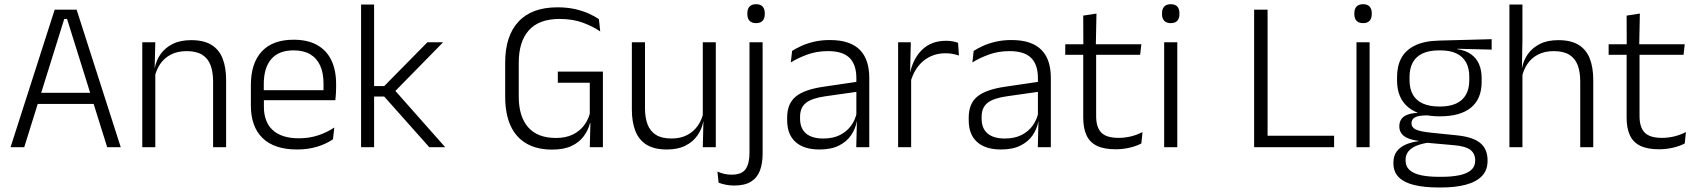

<svg xmlns="http://www.w3.org/2000/svg" viewBox="-20 -684 7880 892"><path d="M29 0 234 -639H336L541 0H478L291.5 -596H278.5L92.5 0ZM138.5 -201V-253H431V-201Z M970 0V-306Q970 -349.5 958.2 -381Q946.5 -412.5 919.5 -429.5Q892.5 -446.5 847 -446.5Q805 -446.5 774 -430.5Q743 -414.5 724 -386.5Q705 -358.5 698 -322.5L685.5 -367.5H699Q705.5 -403.5 726.2 -432.8Q747 -462 782.2 -479.8Q817.5 -497.5 868 -497.5Q927 -497.5 962.5 -475.5Q998 -453.5 1014.2 -412.2Q1030.5 -371 1030.5 -312V0ZM641 0V-487.5H701.5L698.5 -367L701.5 -364V0Z M1360 10.5Q1254.5 10.5 1200 -42.5Q1145.5 -95.5 1145.5 -193.5V-288.5Q1145.5 -390.5 1196.2 -445Q1247 -499.5 1344 -499.5Q1409 -499.5 1453 -475Q1497 -450.5 1519.2 -404.5Q1541.5 -358.5 1541.5 -294V-276.5Q1541.5 -262 1540.5 -247.5Q1539.5 -233 1538 -218.5H1482Q1483 -240.5 1483 -260.2Q1483 -280 1483 -296.5Q1483 -345.5 1467.2 -379.8Q1451.5 -414 1420.8 -432Q1390 -450 1344 -450Q1275.5 -450 1240.5 -409.8Q1205.5 -369.5 1205.5 -293.5V-246L1206 -238V-187.5Q1206 -154 1215.8 -127Q1225.5 -100 1245.8 -80.8Q1266 -61.5 1296.8 -51.5Q1327.5 -41.5 1368.5 -41.5Q1416 -41.5 1456.8 -54.8Q1497.5 -68 1533 -91.5L1527 -37Q1496 -15.5 1453.5 -2.5Q1411 10.5 1360 10.5ZM1177 -218.5V-265H1524.5V-218.5Z M1974.5 0 1765 -235.5H1710V-284H1765L1965.5 -487.5H2038.5L1809 -253.5V-270.5L2048.5 0ZM1657.5 0V-663H1718V0Z M2545 11Q2473.5 11 2424.8 -17.8Q2376 -46.5 2351.5 -101.2Q2327 -156 2327 -234.5V-393.5Q2327 -517 2388.8 -583.5Q2450.5 -650 2570 -650Q2615 -650 2651.2 -641.8Q2687.5 -633.5 2715.2 -621Q2743 -608.5 2762.5 -595L2768.5 -538Q2735 -561 2688.2 -578.5Q2641.5 -596 2579.5 -596Q2484.5 -596 2437.2 -543.5Q2390 -491 2390 -392.5V-235Q2390 -143 2433.5 -93Q2477 -43 2563 -43Q2607.5 -43 2639.5 -58.2Q2671.5 -73.5 2691.5 -99Q2711.5 -124.5 2720 -155.5V-323L2731.5 -299.5H2571.5V-351.5H2781V-111L2721 -112Q2713 -80 2692.5 -51.8Q2672 -23.5 2636 -6.2Q2600 11 2545 11ZM2723.5 -132H2781V0H2720Z M2976.5 -487.5V-181.5Q2976.5 -138.5 2988.2 -106.8Q3000 -75 3027 -57.8Q3054 -40.5 3099.5 -40.5Q3142 -40.5 3172.8 -56.8Q3203.5 -73 3222.8 -101.2Q3242 -129.5 3248.5 -164.5L3261 -120H3247.5Q3241 -84.5 3220.2 -54.8Q3199.5 -25 3164.2 -7.2Q3129 10.5 3078.5 10.5Q3020 10.5 2984.2 -11.5Q2948.5 -33.5 2932 -75Q2915.5 -116.5 2915.5 -175.5V-487.5ZM3305.5 -487.5V0H3245L3248 -120.5L3245 -123.5V-487.5Z M3462 -45V-487.5H3523V-45ZM3492.5 -576.5Q3472.5 -576.5 3462.2 -587.5Q3452 -598.5 3452 -619V-622.5Q3452 -642.5 3462.2 -653.5Q3472.5 -664.5 3492.5 -664.5Q3513 -664.5 3523 -653.5Q3533 -642.5 3533 -622.5V-619Q3533 -598.5 3523 -587.5Q3513 -576.5 3492.5 -576.5ZM3391 178Q3369.5 178 3350.5 174Q3331.5 170 3318.5 164.5L3313 113Q3328 120 3344.5 123.8Q3361 127.5 3378.5 127.5Q3426 127.5 3444 101.8Q3462 76 3462 27V-143.5H3523V30Q3523 76.5 3510 109.8Q3497 143 3468 160.5Q3439 178 3391 178Z M3958 0 3961 -121.5 3958.5 -131V-288.5V-321Q3958.5 -384 3926.8 -415.2Q3895 -446.5 3827 -446.5Q3774 -446.5 3730.5 -430.5Q3687 -414.5 3654 -394L3660 -447.5Q3678 -459 3703.5 -470.8Q3729 -482.5 3762.2 -490.2Q3795.5 -498 3835.5 -498Q3884.5 -498 3919.2 -486Q3954 -474 3976 -451Q3998 -428 4008.2 -395.5Q4018.5 -363 4018.5 -322.5V0ZM3787 10.5Q3714.5 10.5 3675.8 -24.5Q3637 -59.5 3637 -125V-138Q3637 -202.5 3676.8 -235.2Q3716.5 -268 3805.5 -281L3968.5 -305L3971.5 -259L3813 -236.5Q3751 -227.5 3724 -205.8Q3697 -184 3697 -141.5V-132.5Q3697 -87.5 3724.5 -64Q3752 -40.5 3805 -40.5Q3850.5 -40.5 3882.8 -57Q3915 -73.5 3934.8 -101.2Q3954.5 -129 3961 -163.5L3973 -120.5H3960.5Q3954.5 -86 3934.2 -56Q3914 -26 3877.8 -7.8Q3841.5 10.5 3787 10.5Z M4209.5 -301.5 4194 -348 4209 -350Q4225 -417 4267 -455.8Q4309 -494.5 4375.5 -494.5Q4393 -494.5 4407 -491.8Q4421 -489 4431 -485L4435 -426Q4422.5 -430.5 4406.5 -433.5Q4390.5 -436.5 4371.5 -436.5Q4314.5 -436.5 4271.5 -402.2Q4228.5 -368 4209.5 -301.5ZM4152.5 0V-487.5H4211.5L4208 -341L4213 -336V0Z M4801.5 0 4804.5 -121.5 4802 -131V-288.5V-321Q4802 -384 4770.2 -415.2Q4738.5 -446.5 4670.5 -446.5Q4617.5 -446.5 4574 -430.5Q4530.5 -414.5 4497.5 -394L4503.5 -447.5Q4521.5 -459 4547 -470.8Q4572.5 -482.5 4605.8 -490.2Q4639 -498 4679 -498Q4728 -498 4762.8 -486Q4797.5 -474 4819.5 -451Q4841.5 -428 4851.8 -395.5Q4862 -363 4862 -322.5V0ZM4630.5 10.5Q4558 10.5 4519.2 -24.5Q4480.5 -59.5 4480.5 -125V-138Q4480.5 -202.5 4520.2 -235.2Q4560 -268 4649 -281L4812 -305L4815 -259L4656.5 -236.5Q4594.5 -227.5 4567.5 -205.8Q4540.5 -184 4540.5 -141.5V-132.5Q4540.5 -87.5 4568 -64Q4595.5 -40.5 4648.5 -40.5Q4694 -40.5 4726.2 -57Q4758.5 -73.5 4778.2 -101.2Q4798 -129 4804.5 -163.5L4816.5 -120.5H4804Q4798 -86 4777.8 -56Q4757.5 -26 4721.2 -7.8Q4685 10.5 4630.5 10.5Z M5163 9.5Q5109.5 9.5 5076.2 -6.5Q5043 -22.5 5027.8 -55.5Q5012.5 -88.5 5012.5 -137.5V-455.5H5072.5V-144.5Q5072.5 -93 5096.2 -68.2Q5120 -43.5 5176.5 -43.5Q5206.5 -43.5 5234.8 -50.5Q5263 -57.5 5288 -70.5L5282.5 -17.5Q5259 -5 5227.5 2.2Q5196 9.5 5163 9.5ZM4929 -429.5V-478.5H5282.5L5277 -429.5ZM5013 -471.5 5012.5 -611.5 5074 -621 5071 -471.5Z M5388.5 0V-487.5H5449.5V0ZM5419 -576.5Q5399 -576.5 5388.8 -587.5Q5378.5 -598.5 5378.5 -619V-622.5Q5378.5 -642.5 5388.8 -653.5Q5399 -664.5 5419 -664.5Q5439.5 -664.5 5449.5 -653.5Q5459.5 -642.5 5459.5 -622.5V-619Q5459.5 -598.5 5449.5 -587.5Q5439.5 -576.5 5419 -576.5Z M5869 0H5806.5V-639H5869ZM5839 -53.5H6178V0H5839Z M6282 0V-487.5H6343V0ZM6312.5 -576.5Q6292.5 -576.5 6282.2 -587.5Q6272 -598.5 6272 -619V-622.5Q6272 -642.5 6282.2 -653.5Q6292.5 -664.5 6312.5 -664.5Q6333 -664.5 6343 -653.5Q6353 -642.5 6353 -622.5V-619Q6353 -598.5 6343 -587.5Q6333 -576.5 6312.5 -576.5Z M6669 -143.5Q6573 -143.5 6521.8 -186.2Q6470.5 -229 6470.5 -310V-327Q6470.5 -377 6490.2 -414Q6510 -451 6553.5 -472.5Q6597 -494 6667.5 -495.5L6910 -502V-453.5L6750 -457.5V-456Q6790.5 -449.5 6815.5 -431Q6840.5 -412.5 6852 -384.5Q6863.5 -356.5 6863.5 -320.5V-303.5Q6863.5 -225 6814.2 -184.2Q6765 -143.5 6669 -143.5ZM6666 137.5H6676.5Q6724.5 137.5 6759.5 130.2Q6794.5 123 6814 106.5Q6833.5 90 6833.5 62.5V61Q6833.5 29.5 6811 12.2Q6788.5 -5 6734.5 -9.5L6599.5 -21.5L6620.5 -22Q6588 -17.5 6563.2 -8Q6538.5 1.5 6524.2 18Q6510 34.5 6510 59.5V60.5Q6510 89.5 6529.5 106.5Q6549 123.5 6584 130.5Q6619 137.5 6666 137.5ZM6662.5 187Q6599 187 6552 176Q6505 165 6479.2 140.2Q6453.5 115.5 6453.5 73.5V71.5Q6453.5 40 6469.2 19.2Q6485 -1.5 6512 -13Q6539 -24.5 6571 -28L6570.5 -29.5Q6524 -35.5 6502.5 -52.2Q6481 -69 6481 -97V-97.5Q6481 -116 6489.8 -129.5Q6498.5 -143 6517 -150.5Q6535.5 -158 6565 -159.5V-168.5L6645.5 -147L6607.5 -148Q6568 -147.5 6552.8 -138.2Q6537.5 -129 6537.5 -111.5V-111Q6537.5 -92 6558 -82.2Q6578.5 -72.5 6629 -67.5L6746.5 -55.5Q6822.5 -48 6856.8 -19.8Q6891 8.5 6891 61V63Q6891 107 6864.5 134.2Q6838 161.5 6789.5 174.2Q6741 187 6675.5 187ZM6668.5 -189Q6714 -189 6744.5 -202.8Q6775 -216.5 6790.5 -244Q6806 -271.5 6806 -311V-328.5Q6806 -367.5 6790.8 -394.8Q6775.5 -422 6745.8 -436Q6716 -450 6671 -450H6667.5Q6618 -450 6587.2 -434.8Q6556.5 -419.5 6542.5 -392Q6528.5 -364.5 6528.5 -328V-311.5Q6528.5 -271.5 6544 -244.2Q6559.5 -217 6590.5 -203Q6621.5 -189 6668.5 -189Z M7321.5 0V-306Q7321.5 -349.5 7309.8 -381Q7298 -412.5 7271 -429.5Q7244 -446.5 7198.5 -446.5Q7156.5 -446.5 7125.5 -430.5Q7094.5 -414.5 7075.8 -386.5Q7057 -358.5 7050 -323L7034.5 -367.5H7051Q7057.5 -403.5 7078.2 -432.8Q7099 -462 7134 -479.8Q7169 -497.5 7219.5 -497.5Q7278.5 -497.5 7314 -475.5Q7349.5 -453.5 7365.8 -412.2Q7382 -371 7382 -312V0ZM6992.5 0V-663H7053V-501L7050.5 -361L7053 -356V0Z M7687.5 9.5Q7634 9.5 7600.8 -6.5Q7567.5 -22.5 7552.2 -55.5Q7537 -88.5 7537 -137.5V-455.5H7597V-144.5Q7597 -93 7620.8 -68.2Q7644.5 -43.5 7701 -43.5Q7731 -43.5 7759.2 -50.5Q7787.5 -57.5 7812.5 -70.5L7807 -17.5Q7783.5 -5 7752 2.2Q7720.5 9.5 7687.5 9.5ZM7453.5 -429.5V-478.5H7807L7801.5 -429.5ZM7537.5 -471.5 7537 -611.5 7598.5 -621 7595.5 -471.5Z"/></svg>

Font: Anek Gujarati Light
Style: Regular
Weight: 300
Designer: Mrunmayee Ghaisas (Gujarati), Yesha Goshar (Latin)
Foundry: Ek Type
Version: Version 1.003